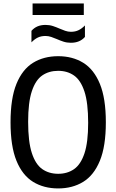

<svg xmlns="http://www.w3.org/2000/svg" viewBox="-20 -1072 668 1102"><path d="M314 9.5Q231.5 9.5 170 -28.2Q108.5 -66 74.5 -149.2Q40.5 -232.5 40.5 -370Q40.5 -507.5 74.5 -590.8Q108.5 -674 170 -711.8Q231.5 -749.5 314 -749.5Q396 -749.5 457.5 -711.8Q519 -674 553.2 -590.8Q587.5 -507.5 587.5 -370Q587.5 -232.5 553.2 -149.2Q519 -66 457.5 -28.2Q396 9.5 314 9.5ZM314 -74.5Q366.5 -74.5 405 -101.2Q443.5 -128 464.8 -191.8Q486 -255.5 486 -367Q486 -481.5 464.8 -546.5Q443.5 -611.5 405 -638.5Q366.5 -665.5 314 -665.5Q261 -665.5 222.5 -639Q184 -612.5 162.8 -548.5Q141.5 -484.5 141.5 -373Q141.5 -258.5 162.8 -193.5Q184 -128.5 222.5 -101.5Q261 -74.5 314 -74.5ZM386.5 -826.5Q364 -826.5 344.2 -833Q324.5 -839.5 306.5 -847.5Q290 -854.5 274 -860Q258 -865.5 241 -865.5Q216 -865.5 197.2 -856.5Q178.5 -847.5 160.5 -829V-895Q175.5 -912 195.2 -920.5Q215 -929 241.5 -929Q264 -929 283.8 -922.5Q303.5 -916 321.5 -908Q338 -901 354.2 -895.2Q370.5 -889.5 387 -889.5Q412 -889.5 431 -898.8Q450 -908 467.5 -926V-860Q453 -843.5 433 -835Q413 -826.5 386.5 -826.5ZM167 -986V-1052H461V-986Z"/></svg>

Font: Encode Sans SC Condensed Medium
Style: Regular
Weight: 500
Width: 3
Designer: Multiple Designers
Foundry: Impallari Type
Version: Version 3.002